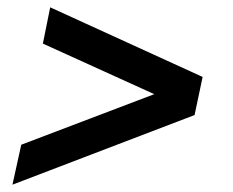

<svg xmlns="http://www.w3.org/2000/svg" viewBox="-20 -534 635 524"><path d="M14 -30 38 -139 401 -277 97 -415 117 -514 533 -324 511 -220Z"/></svg>

Font: Nacelle Bold
Style: Italic
Weight: 700
Italic angle: -12°
Designer: Sora Sagano
Foundry: Sora Sagano
Version: Version 1.000;FEAKit 1.0